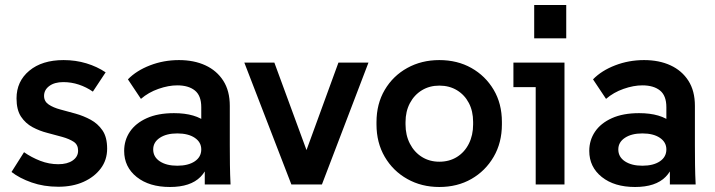

<svg xmlns="http://www.w3.org/2000/svg" viewBox="-20 -737 2858 767"><path d="M213 9Q155 9 106.5 -8Q58 -25 26 -50L76 -129Q106 -108 141 -94.5Q176 -81 213 -81Q249 -81 270.5 -96Q292 -111 292 -135Q292 -159 274.5 -170.5Q257 -182 229 -190Q201 -198 169.5 -206Q138 -214 110 -229Q82 -244 64 -271Q46 -298 46 -344Q46 -412 97 -454.5Q148 -497 234 -497Q282 -497 325 -484Q368 -471 402 -448L351 -371Q325 -389 295 -399Q265 -409 233 -409Q198 -409 177 -393.5Q156 -378 156 -354Q156 -332 174.5 -319.5Q193 -307 221.5 -299.5Q250 -292 282 -283Q314 -274 342.5 -258.5Q371 -243 389.5 -216Q408 -189 408 -143Q408 -98 382.5 -64Q357 -30 313.5 -10.5Q270 9 213 9Z M798 0V-164L784 -206V-309Q784 -355 758.5 -375.5Q733 -396 688 -396Q653 -396 613 -382Q573 -368 543 -342L491 -420Q525 -455 579.5 -476Q634 -497 695 -497Q755 -497 800.5 -476Q846 -455 872 -414.5Q898 -374 898 -314V-157Q898 -117 898.5 -78.5Q899 -40 901 0ZM659 10Q576 10 526 -30Q476 -70 476 -134Q476 -177 499 -211Q522 -245 566.5 -265Q611 -285 675 -285Q762 -285 806.5 -246.5Q851 -208 851 -145H821Q821 -71 781 -30.5Q741 10 659 10ZM688 -75Q732 -75 758 -92.5Q784 -110 784 -140Q784 -169 758 -186.5Q732 -204 688 -204Q645 -204 618.5 -186.5Q592 -169 592 -140Q592 -110 618.5 -92.5Q645 -75 688 -75Z M1144 0 956 -487H1076L1227 -76H1182L1332 -487H1452L1266 0Z M1735 10Q1664 10 1607 -22Q1550 -54 1517 -110.5Q1484 -167 1484 -240V-249Q1484 -322 1517 -378Q1550 -434 1607 -465.5Q1664 -497 1735 -497Q1807 -497 1863 -465.5Q1919 -434 1952 -378.5Q1985 -323 1985 -250V-240Q1985 -167 1952 -110.5Q1919 -54 1863 -22Q1807 10 1735 10ZM1735 -91Q1775 -91 1805.5 -110Q1836 -129 1853 -163Q1870 -197 1870 -240V-250Q1870 -293 1853 -325.5Q1836 -358 1805.5 -376.5Q1775 -395 1735 -395Q1696 -395 1665.5 -376.5Q1635 -358 1617.5 -325Q1600 -292 1600 -249V-240Q1600 -197 1617.5 -163Q1635 -129 1665.5 -110Q1696 -91 1735 -91Z M2120 0V-441L2171 -389H2031V-487H2235V0ZM2114 -584V-717H2242V-584Z M2656 0V-164L2642 -206V-309Q2642 -355 2616.5 -375.5Q2591 -396 2546 -396Q2511 -396 2471 -382Q2431 -368 2401 -342L2349 -420Q2383 -455 2437.5 -476Q2492 -497 2553 -497Q2613 -497 2658.5 -476Q2704 -455 2730 -414.5Q2756 -374 2756 -314V-157Q2756 -117 2756.5 -78.5Q2757 -40 2759 0ZM2517 10Q2434 10 2384 -30Q2334 -70 2334 -134Q2334 -177 2357 -211Q2380 -245 2424.5 -265Q2469 -285 2533 -285Q2620 -285 2664.5 -246.5Q2709 -208 2709 -145H2679Q2679 -71 2639 -30.5Q2599 10 2517 10ZM2546 -75Q2590 -75 2616 -92.5Q2642 -110 2642 -140Q2642 -169 2616 -186.5Q2590 -204 2546 -204Q2503 -204 2476.5 -186.5Q2450 -169 2450 -140Q2450 -110 2476.5 -92.5Q2503 -75 2546 -75Z"/></svg>

Font: SUSE Thin SemiBold
Style: Regular
Weight: 600
Version: Version 1.000